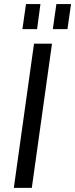

<svg xmlns="http://www.w3.org/2000/svg" viewBox="-20 -912 365 932"><path d="M232.4 -700 134.4 0H47.1L145.1 -700ZM176.3 -892.4 160 -770.6H88.8L106.2 -892.4ZM324.9 -892.4 307.5 -770.6H236.4L253.7 -892.4Z"/></svg>

Font: Pathway Extreme 8pt Thin 12pt
Style: Italic
Weight: 100
Italic angle: -8°
Version: Version 1.001;gftools[0.9.26]